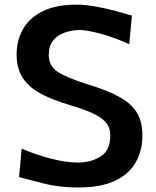

<svg xmlns="http://www.w3.org/2000/svg" viewBox="-20 -807 681 840"><path d="M323.2 13.2Q239.3 13.2 173.3 -3.7Q107.4 -20.5 63.5 -32.2L74.7 -156.7Q137.2 -129.9 203.4 -112.8Q269.5 -95.7 322.3 -95.7Q380.4 -96.7 421.4 -123.3Q462.4 -149.9 462.4 -214.8Q462.4 -251 440.7 -274.2Q418.9 -297.4 378.2 -314.7Q337.4 -332 279.8 -349.1Q208 -370.6 157.2 -397.9Q106.4 -425.3 79.6 -466.1Q52.7 -506.8 52.7 -568.4Q52.7 -631.8 81.5 -681.2Q110.4 -730.5 168.2 -758.5Q226.1 -786.6 313 -786.6Q354 -786.6 399.7 -778.3Q445.3 -770 486.8 -758.8Q528.3 -747.6 557.1 -738.8L545.4 -613.8Q474.6 -645.5 416 -660.6Q357.4 -675.8 327.1 -675.8Q291 -674.8 260.5 -663.6Q230 -652.3 211.7 -628.9Q193.4 -605.5 193.4 -566.9Q193.4 -518.1 232.4 -492.7Q271.5 -467.3 357.9 -439.9Q450.7 -412.1 504.2 -381.8Q557.6 -351.6 580.3 -312Q603 -272.5 603 -214.8Q603 -147.9 573.7 -96.4Q544.4 -44.9 482.7 -15.9Q420.9 13.2 323.2 13.2Z"/></svg>

Font: Pinar SemiBold
Style: Regular
Weight: 600
Designer: Amin Abedi
Version: Version 3.000